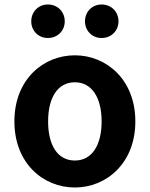

<svg xmlns="http://www.w3.org/2000/svg" viewBox="-20 -820 666 854"><path d="M313 14C453 14 582 -94 582 -280C582 -466 453 -574 313 -574C172 -574 44 -466 44 -280C44 -94 172 14 313 14ZM313 -106C236 -106 194 -174 194 -280C194 -385 236 -454 313 -454C389 -454 432 -385 432 -280C432 -174 389 -106 313 -106ZM193 -651C237 -651 268 -684 268 -725C268 -767 237 -800 193 -800C150 -800 119 -767 119 -725C119 -684 150 -651 193 -651ZM432 -651C476 -651 507 -684 507 -725C507 -767 476 -800 432 -800C389 -800 358 -767 358 -725C358 -684 389 -651 432 -651Z"/></svg>

Font: Source Han Sans KR
Style: Bold
Weight: 700
Designer: Ryoko NISHIZUKA 西塚涼子 (kana, bopomofo & ideographs); Paul D. Hunt (Latin, Greek & Cyrillic); Sandoll Communications 산돌커뮤니
Foundry: Adobe
Version: Version 2.004;hotconv 1.0.118;makeotfexe 2.5.65603